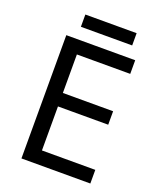

<svg xmlns="http://www.w3.org/2000/svg" viewBox="-155 -950 866 1045"><g transform="rotate(20 278.0 -427.5)"><path d="M496 0H97V-714H496V-635H187V-412H478V-334H187V-79H496ZM453 -855V-784H156V-855Z"/></g></svg>

Font: Noto Sans Meroitic
Style: Regular
Weight: 400
Designer: Monotype Design Team
Foundry: Monotype Imaging Inc.
Version: Version 2.002; ttfautohint (v1.8.4.7-5d5b)